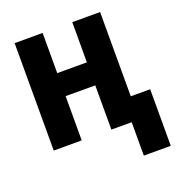

<svg xmlns="http://www.w3.org/2000/svg" viewBox="-162 -845 1108 1199"><g transform="rotate(-20 392.0 -246.0)"><path d="M588 222V0H453V-294H256V0H70V-714H256V-447H453V-714H638V-154H767V222Z"/></g></svg>

Font: Noto Sans SemiCondensed Black
Style: Regular
Weight: 900
Width: 4
Designer: Monotype Design Team
Foundry: Monotype Imaging Inc.
Version: Version 2.013; ttfautohint (v1.8.4.7-5d5b)